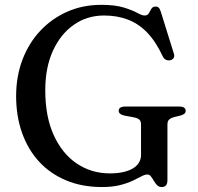

<svg xmlns="http://www.w3.org/2000/svg" viewBox="-20 -736 798 774"><path d="M655 -10.5Q655 4.5 649.2 11.2Q643.5 18 631.5 18Q620.5 18 613 10.2Q605.5 2.5 599.8 -7.5Q594 -17.5 588.2 -25Q582.5 -32.5 574.5 -32.5Q564 -32.5 550 -25Q536 -17.5 515 -7.5Q494 2.5 463.8 10.2Q433.5 18 391 18Q310.5 18 246.2 -9Q182 -36 137.2 -84.8Q92.5 -133.5 68.8 -200.8Q45 -268 45 -348.5Q45 -428 70.5 -495.2Q96 -562.5 142.5 -612Q189 -661.5 251.5 -689Q314 -716.5 388 -716.5Q443.5 -716.5 478.5 -705.8Q513.5 -695 533 -684.2Q552.5 -673.5 562.5 -673.5Q575 -673.5 580 -682.5Q585 -691.5 590.2 -700.5Q595.5 -709.5 607.5 -709.5Q615 -709.5 619.8 -705Q624.5 -700.5 628 -689.5L681 -519.5Q684.5 -509.5 679.8 -502Q675 -494.5 665 -493Q655.5 -491.5 648 -495.5Q640.5 -499.5 636 -509Q608 -569 572.8 -605.2Q537.5 -641.5 494.2 -657.5Q451 -673.5 399.5 -673.5Q331 -673.5 277.5 -636Q224 -598.5 193.2 -531Q162.5 -463.5 162.5 -372.5Q162.5 -265.5 196.8 -190.8Q231 -116 290 -76.5Q349 -37 423 -37Q452 -37 475.2 -42Q498.5 -47 514.8 -56.5Q531 -66 539.8 -80Q548.5 -94 548.5 -111.5V-234.5Q548.5 -247 542 -253.5Q535.5 -260 517 -263.5L481.5 -270Q470.5 -272.5 464.5 -277.2Q458.5 -282 458.5 -289.5Q458.5 -297.5 465 -302Q471.5 -306.5 484.5 -306.5H703Q716 -306.5 722.2 -302Q728.5 -297.5 728.5 -289.5Q728.5 -282.5 724 -278.2Q719.5 -274 709 -270.5L685.5 -265Q669 -260.5 662 -254.2Q655 -248 655 -234.5Z"/></svg>

Font: Fraunces 11pt
Style: Regular
Weight: 400
Version: Version 1.000;[b76b70a41]